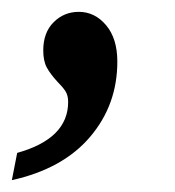

<svg xmlns="http://www.w3.org/2000/svg" viewBox="-41 -156 296 324"><path d="M-12 102Q74 78 74 16Q74 5 69.5 -2Q65 -9 56 -18Q44 -31 38 -42Q32 -53 32 -71Q32 -101 49.5 -118.5Q67 -136 92 -136Q119 -136 138 -113.5Q157 -91 157 -52Q157 21 111 75Q65 129 -21 148Z"/></svg>

Font: Noto Serif CondSemiBold
Style: Italic
Weight: 600
Width: 3
Italic angle: -12°
Designer: Monotype Design Team
Foundry: Monotype Imaging Inc.
Version: Version 1.001